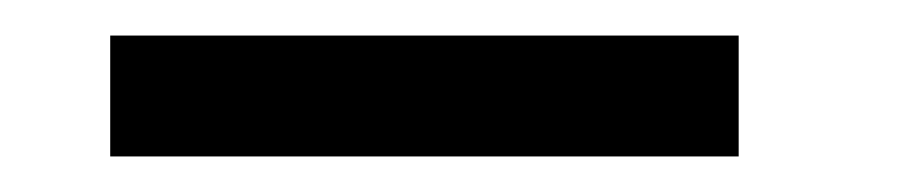

<svg xmlns="http://www.w3.org/2000/svg" viewBox="-20 -337 510 108"><path d="M42 -249V-317H395.5V-249Z"/></svg>

Font: Epilogue Medium
Style: Regular
Weight: 500
Designer: Tyler Finck
Foundry: Etcetera Type Co
Version: Version 2.111; ttfautohint (v1.8.3)